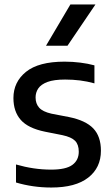

<svg xmlns="http://www.w3.org/2000/svg" viewBox="-20 -828 502 858"><path d="M209.5 10Q167 10 127.5 4.2Q88 -1.5 51.5 -12.5V-93Q91.5 -81.5 130.2 -75.8Q169 -70 209 -70Q274.5 -70 303.2 -91Q332 -112 332 -150Q332 -182 315.5 -198.8Q299 -215.5 259 -224L181 -239.5Q105.5 -255 72.8 -292.2Q40 -329.5 40 -390Q40 -461.5 96.2 -507Q152.5 -552.5 268.5 -552.5Q304.5 -552.5 338.5 -548.2Q372.5 -544 402 -536V-455.5Q369.5 -464.5 337.5 -468.5Q305.5 -472.5 271 -472.5Q221 -472.5 192.2 -461.8Q163.5 -451 151.2 -433Q139 -415 139 -392.5Q139 -365 154.8 -347Q170.5 -329 210 -320L288 -305Q362.5 -290 396.8 -254.2Q431 -218.5 431 -154.5Q431 -78.5 374.2 -34.2Q317.5 10 209.5 10ZM185.5 -623.5 294.5 -808H406.5L281.5 -623.5Z"/></svg>

Font: Encode Sans Condensed Thin Medium
Style: Regular
Weight: 500
Version: Version 3.002